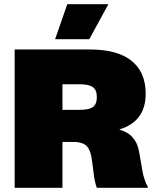

<svg xmlns="http://www.w3.org/2000/svg" viewBox="-20 -896 745 916"><path d="M301 -876H497L406 -709H243ZM50 0V-660H408Q540 -660 607.5 -606Q675 -552 675 -449Q675 -317 551 -279V-277Q628 -256 643 -175Q646 -160 652 -124.5Q658 -89 660.5 -75Q663 -61 669.5 -40.5Q676 -20 685 -5V0H442Q432 -24 426 -75.5Q420 -127 415 -153Q407 -190 387.5 -204.5Q368 -219 330 -219H278V0ZM278 -372H361Q405 -372 423.5 -385.5Q442 -399 442 -433Q442 -466 423.5 -480Q405 -494 361 -494H278Z"/></svg>

Font: Elaine Sans Black
Style: Regular
Weight: 900
Designer: Wei Huang
Foundry: Wei Huang
Version: Version 2.001;December 24, 2019;FontCreator 12.0.0.2547 64-b